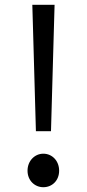

<svg xmlns="http://www.w3.org/2000/svg" viewBox="-20 -769 363 802"><path d="M130 -221H193L205 -645L208 -749H115L118 -645ZM161 13C198 13 227 -15 227 -56C227 -97 198 -127 161 -127C125 -127 95 -97 95 -56C95 -15 125 13 161 13Z"/></svg>

Font: Noto Sans CJK TC Regular
Style: Regular
Weight: 400
Designer: Ryoko NISHIZUKA (kana & ideographs); Paul D. Hunt (Latin, Greek & Cyrillic); Wenlong ZHANG (bopomofo); Sandoll Communica
Foundry: Adobe Systems Incorporated
Version: Version 1.001;PS 1.001;hotconv 1.0.78;makeotf.lib2.5.61930